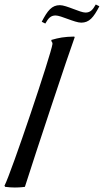

<svg xmlns="http://www.w3.org/2000/svg" viewBox="-93 -833 463 856"><path d="M240 -667 238 -670C192 -669 171 -665 136 -655V-649C139 -647 141 -642 141 -637C135 -591 -43 -62 -73 -5L-70 0C-55 2 -40 3 -27 3C-1 3 18 0 18 0C65 -148 215 -600 240 -667ZM350 -805 334 -813C320 -788 309 -777 288 -777C264 -777 203 -810 174 -810C138 -810 119 -786 93 -736L109 -728C123 -753 134 -764 155 -764C179 -764 240 -732 269 -732C305 -732 324 -755 350 -805Z"/></svg>

Font: Romanesco
Style: Regular
Weight: 400
Designer: Astigmatic (AOETI)
Foundry: Astigmatic (AOETI)
Version: Version 1.000